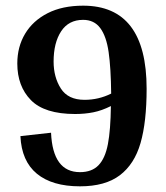

<svg xmlns="http://www.w3.org/2000/svg" viewBox="-20 -645 586 677"><path d="M497 -332Q497 -215 475.5 -140.5Q454 -66 402.5 -27Q351 12 262 12Q164 12 110 -32.5Q56 -77 52 -165L160 -177Q166 -38 262 -38Q304 -38 327.5 -62.5Q351 -87 360.5 -137Q370 -187 371 -271Q339 -255 309 -249Q279 -243 245 -243Q137 -243 89 -292Q41 -341 41 -421Q41 -480 68.5 -526Q96 -572 148 -598.5Q200 -625 273 -625Q497 -625 497 -332ZM278 -293Q328 -293 372 -315Q371 -406 363 -461.5Q355 -517 333.5 -546Q312 -575 273 -575Q222 -575 195.5 -534.5Q169 -494 169 -428Q169 -373 194.5 -333Q220 -293 278 -293Z"/></svg>

Font: Arya
Style: Bold
Weight: 700
Designer: Eduardo Rodriguez Tunni, Modular Infotech
Foundry: Eduardo Rodriguez Tunni, Modular Infotech
Version: Version 1.002